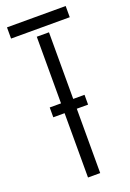

<svg xmlns="http://www.w3.org/2000/svg" viewBox="-153 -855 618 910"><g transform="rotate(-20 156.0 -400.0)"><path d="M68.5 -324.5V-374H244V-324.5ZM125.5 0V-710H187V0ZM8 -743.5V-800H304V-743.5Z"/></g></svg>

Font: Big Shoulders Stencil Text Thin Light
Style: Regular
Weight: 300
Version: Version 2.001